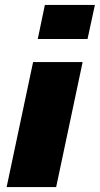

<svg xmlns="http://www.w3.org/2000/svg" viewBox="-20 -763 407 783"><path d="M134 -604 163 -743H367L337 -604ZM7 0 115 -510H317L209 0Z"/></svg>

Font: Saira SemiExpanded ExtraBold
Style: Italic
Weight: 800
Width: 6
Italic angle: -12°
Designer: Hector Gatti with collaboration of the Omnibus-Type team
Foundry: Omnibus-Type
Version: Version 1.101